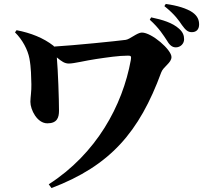

<svg xmlns="http://www.w3.org/2000/svg" viewBox="-20 -873 1040 973"><path d="M871 -633C895 -633 913 -652 913 -674C913 -693 907 -710 888 -727C854 -758 803 -773 746 -785L739 -773C787 -730 809 -693 827 -666C840 -643 854 -633 871 -633ZM952 -710C976 -710 989 -725 989 -749C989 -772 981 -792 956 -810C927 -830 879 -845 820 -853L813 -842C868 -798 887 -768 902 -746C920 -721 932 -710 952 -710ZM220 -248C270 -248 279 -278 279 -312C279 -370 274 -515 268 -582C293 -561 308 -551 329 -551C356 -551 413 -566 468 -574C523 -582 581 -591 629 -591C644 -591 646 -588 643 -569C601 -337 468 -94 227 61L241 80C539 -33 686 -204 797 -506C808 -536 849 -554 849 -584C849 -621 749 -708 699 -708C675 -708 639 -674 617 -671C573 -665 356 -643 254 -637L251 -641C200 -681 136 -706 64 -720L56 -709C94 -672 121 -620 129 -577C138 -530 138 -480 139 -446C140 -412 134 -379 134 -357C134 -317 168 -248 220 -248Z"/></svg>

Font: GenKiMin2 TW H
Style: Regular
Weight: 900
Version: Version 2.100;PS 2.1;hotconv 16.6.51;makeotf.lib2.5.65220 DE